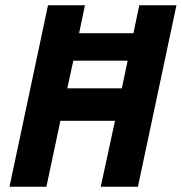

<svg xmlns="http://www.w3.org/2000/svg" viewBox="-20 -708 689 728"><path d="M16 0 162 -688H302L280 -582H486L508 -688H649L503 0H362L416 -250H209L156 0ZM235 -373H442L464 -478H258Z"/></svg>

Font: Saira Semi Condensed SemiBold
Style: Italic
Weight: 600
Width: 4
Italic angle: -12°
Designer: Hector Gatti with collaboration of the Omnibus-Type team
Foundry: Omnibus-Type
Version: Version 1.001; ttfautohint (v1.8)